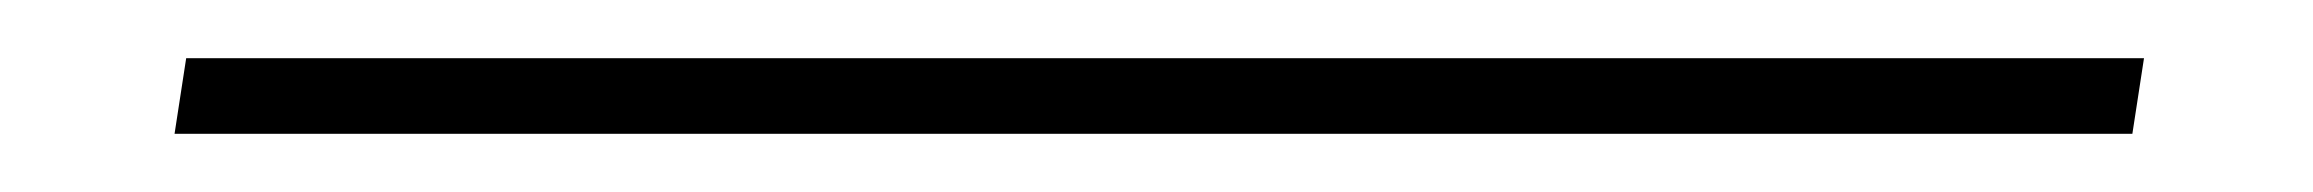

<svg xmlns="http://www.w3.org/2000/svg" viewBox="-20 125 795 66"><path d="M40 171 44 145H717L713 171Z"/></svg>

Font: Genos Light
Style: Italic
Weight: 300
Italic angle: -8°
Designer: Robert E. Leuschke
Foundry: Robert E. Leuschke
Version: Version 1.010